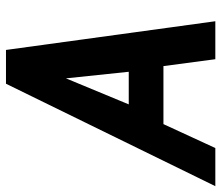

<svg xmlns="http://www.w3.org/2000/svg" viewBox="-113 -671 740 642"><g transform="rotate(-90 257.0 -350.0)"><path d="M-44.5 0 298 -700H411L507 0H380L357 -173.5H163L83 0ZM229 -289.5H338L316 -499.5Z"/></g></svg>

Font: Cabin Condensed
Style: Bold Italic
Weight: 700
Width: 3
Italic angle: -10°
Designer: Pablo Impallari
Foundry: Pablo Impallari. http://www.impallari.com Igino Marini. http://www.ikern.com
Version: Version 3.001; ttfautohint (v1.8.3)